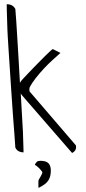

<svg xmlns="http://www.w3.org/2000/svg" viewBox="-20 -745 418 935"><path d="M54.7 -26.4Q53.7 -46.9 50.3 -89.4Q46.9 -131.8 43 -185.1Q39.1 -238.3 35.2 -297.9Q31.2 -357.4 27.8 -410.6Q24.4 -463.9 21.5 -506.3Q18.6 -548.8 17.6 -569.3Q16.6 -578.1 16.1 -600.1Q15.6 -622.1 14.6 -647Q13.7 -671.9 13.2 -693.8Q12.7 -715.8 12.7 -724.6Q26.4 -724.6 37.1 -719.2Q47.9 -713.9 54.7 -701.2Q56.6 -680.7 59.1 -643.1Q61.5 -605.5 64.5 -556.6Q67.4 -507.8 70.8 -452.1Q74.2 -396.5 77.1 -341.8Q80.1 -346.7 83 -350.6Q85.9 -354.5 86.9 -355.5Q97.7 -367.2 112.3 -382.8Q127 -398.4 143.1 -415Q159.2 -431.6 175.3 -447.8Q191.4 -463.9 204.6 -477.1Q217.8 -490.2 226.6 -498Q235.4 -505.9 237.3 -505.9L274.4 -487.3Q257.8 -472.7 236.3 -453.1Q214.8 -433.6 194.3 -411.6Q173.8 -389.6 154.8 -365.7Q135.7 -341.8 124 -318.4Q124 -317.4 123.5 -314Q123 -310.5 123 -308.6Q123 -307.6 123.5 -304.2Q124 -300.8 124 -299.8L349.6 -37.1Q349.6 -36.1 350.1 -33.2Q350.6 -30.3 350.6 -28.3Q350.6 -9.8 331.1 0L86.9 -281.2Q85.9 -282.2 84.5 -284.7Q83 -287.1 81.1 -290L91.8 -100.6Q91.8 -95.7 92.3 -82Q92.8 -68.4 93.3 -52.2Q93.8 -36.1 94.2 -22Q94.7 -7.8 94.7 -2.9Q82 -2.9 71.3 -8.3Q60.5 -13.7 54.7 -26.4ZM186.5 95.7Q186.5 92.8 181.6 86.4Q176.8 80.1 170.9 74.2Q165 68.4 158.7 63.5Q152.3 58.6 149.4 57.6Q155.3 45.9 160.6 42Q166 38.1 176.8 38.1Q204.1 38.1 215.8 49.8Q227.5 61.5 227.5 85.9Q227.5 116.2 214.8 134.8Q202.1 153.3 168 169.9Q167 168 167 161.1Q167 154.3 167 151.4Q167 148.4 167 141.1Q167 133.8 168 132.8Q168 130.9 171.4 125.5Q174.8 120.1 178.2 113.8Q181.6 107.4 184.1 102.1Q186.5 96.7 186.5 95.7Z"/></svg>

Font: Annie Use Your Telescope
Style: Regular
Weight: 400
Version: Version 1.003 2001